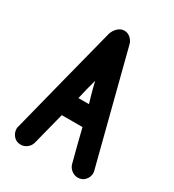

<svg xmlns="http://www.w3.org/2000/svg" viewBox="-180 -838 859 948"><g transform="rotate(30 249.5 -364.0)"><path d="M465 -63Q466 -60 466.5 -57Q467 -54 467 -49Q467 -27 451.5 -9.5Q436 8 410 8Q392 8 375.5 -4.5Q359 -17 354 -36L330 -128L307 -220H189Q178 -174 165.5 -128Q153 -82 142 -36Q137 -17 121 -4.5Q105 8 86 8Q60 8 44.5 -10Q29 -28 29 -51Q29 -58 31 -63L110 -374L190 -686Q198 -708 214 -722Q230 -736 249 -736Q268 -736 283 -723Q298 -710 303 -693ZM278 -334 269 -365 262 -390Q259 -402 255 -416L247 -449Q239 -420 232 -393L218 -334Z"/></g></svg>

Font: VDS
Style: Bold
Weight: 700
Designer: artmaker
Foundry: artmaker
Version: Version 1.000 2009 initial release